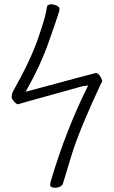

<svg xmlns="http://www.w3.org/2000/svg" viewBox="-20 -732 540 908"><path d="M459 -340Q355 -118 318 3L278 135Q275 146 263 151Q251 156 243.5 156Q236 156 230 155Q217 152 217 141Q218 131 222 119Q290 -111 393 -320L398 -328Q373 -325 362 -322L150 -263Q98 -249 66 -239H65Q58 -239 46.5 -252Q35 -265 35 -273.5Q35 -282 40 -297Q125 -447 161 -553Q198 -659 202 -700Q203 -707 213 -710Q217 -712 223.5 -712Q230 -712 245 -707Q260 -700 261 -693Q261 -691 261 -686Q261 -681 256 -666Q251 -649 211 -535Q171 -421 107 -309L101 -298L354 -366L430 -386Q432 -387 433 -387Q442 -387 450 -376Q463 -360 463 -345Q463 -343 459 -340Z"/></svg>

Font: Moon Stars Kai HW Light
Style: Regular
Weight: 300
Designer: GuiWonder
Version: Version 1.101